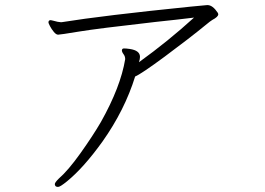

<svg xmlns="http://www.w3.org/2000/svg" viewBox="-20 -694 1040 753"><path d="M458 -497Q458 -490 464.5 -481.5Q471 -473 471 -462Q453 -353 376 -216Q344 -161 295.5 -93Q247 -25 210 7Q195 22 195 28Q195 31 197 35Q200 39 208 39Q216 39 243 17Q308 -36 382 -139Q469 -262 510 -394Q534 -404 626 -472Q668 -503 714 -538.5Q760 -574 783.5 -593.5Q807 -613 813 -616Q836 -628 836 -638Q836 -640 834 -644Q814 -674 794 -674H792Q774 -672 728 -668Q383 -633 222 -607H218Q209 -607 188 -613Q181 -615 179 -615Q170 -615 170 -606Q170 -603 176 -591.5Q182 -580 191 -569Q200 -558 208 -558Q216 -558 288.5 -570Q361 -582 590 -608Q676 -617 741 -625Q640 -533 525 -450Q529 -462 529 -471Q529 -496 489 -502Q475 -504 467.5 -504Q460 -504 459 -500Z"/></svg>

Font: LXGW WenKai TC Light
Style: Regular
Weight: 300
Designer: LXGW / Fontworks Inc.
Foundry: LXGW / Fontworks Inc.
Version: Version 1.330